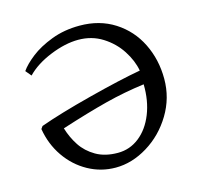

<svg xmlns="http://www.w3.org/2000/svg" viewBox="-110 -879 1055 1009"><g transform="rotate(-15 417.5 -375.0)"><path d="M765 -375Q765 -271 711.5 -182.5Q658 -94 573 -42Q488 10 399 10Q319 10 249.5 -28.5Q180 -67 133.5 -134.5Q87 -202 73 -287L83 -301Q191 -340 365.5 -385Q540 -430 652 -450Q642 -506 606 -561.5Q570 -617 512 -653.5Q454 -690 381 -690Q310 -690 227.5 -656.5Q145 -623 96 -572L70 -603Q92 -635 138 -671Q184 -707 253.5 -733.5Q323 -760 407 -760Q515 -760 596.5 -708Q678 -656 721.5 -568Q765 -480 765 -375ZM188 -260Q204 -207 233 -163Q262 -119 311 -90.5Q360 -62 430 -62Q495 -62 546.5 -102.5Q598 -143 626.5 -214.5Q655 -286 653 -375Q545 -361 439.5 -334Q334 -307 188 -260Z"/></g></svg>

Font: TMT Limkin
Style: Regular
Weight: 400
Designer: Gabriel Drozdov
Version: Version 1.000;Glyphs 3.1.2 (3151)